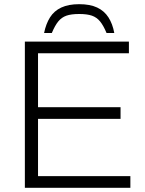

<svg xmlns="http://www.w3.org/2000/svg" viewBox="-20 -899 695 919"><path d="M99 0V-700H597V-644H162V-386H557V-330H162V-56H604V0ZM191 -741Q200 -785 219.5 -816Q239 -847 273.5 -863Q308 -879 359 -879Q411 -879 445 -863Q479 -847 499 -816Q519 -785 527 -741H490Q475 -777 459 -796.5Q443 -816 420 -824Q397 -832 359 -832Q321 -832 298 -824Q275 -816 259 -796.5Q243 -777 228 -741Z"/></svg>

Font: REM ExtraLight
Style: Regular
Weight: 250
Designer: Octavio Pardo
Foundry: Ashler Design
Version: Version 1.005;gftools[0.9.28]